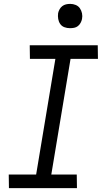

<svg xmlns="http://www.w3.org/2000/svg" viewBox="-20 -968 540 988"><path d="M26 0 25 -70H166L265 -665H134L133 -735H483L484 -665H343L244 -70H375L376 0ZM340 -823Q325 -823 311.5 -828Q298 -833 290 -844.5Q282 -856 279.5 -870.5Q277 -885 279 -900Q281 -910 286.5 -920Q292 -930 300.5 -936.5Q309 -943 319.5 -945.5Q330 -948 341 -948Q356 -948 369.5 -942.5Q383 -937 391 -925.5Q399 -914 402 -899.5Q405 -885 402 -870Q400 -860 394.5 -850Q389 -840 380.5 -833.5Q372 -827 361.5 -825Q351 -823 340 -823Z"/></svg>

Font: Iosevka Curly
Style: Italic
Weight: 400
Italic angle: -9°
Monospace: yes
Designer: Belleve Invis
Foundry: Belleve Invis
Version: Version 22.1.2; ttfautohint (v1.8.4)